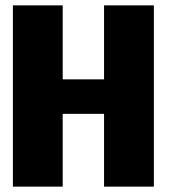

<svg xmlns="http://www.w3.org/2000/svg" viewBox="-20 -695 632 715"><path d="M28 0V-675H213.5V-399.5H367.5V-675H553V0H367.5V-271H213.5V0Z"/></svg>

Font: Anybody ExtraBold
Style: Regular
Weight: 800
Designer: Tyler Finck
Foundry: Etcetera Type Company
Version: Version 1.010; ttfautohint (v1.8.3) -l 8 -r 50 -G 200 -x 14 